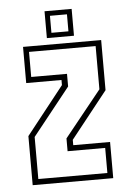

<svg xmlns="http://www.w3.org/2000/svg" viewBox="-50 -709 510 748"><g transform="rotate(-5 205.0 -335.5)"><path d="M47.5 0V-192L195 -378.5V-398.5H57V-540H362.5V-344L218.5 -162.5V-141.5H362.5V0ZM71.5 -22H341.5V-120H194.5V-170L339 -349.5V-518.5H78.5V-420.5H218.5V-371L71.5 -186.5ZM152.5 -566V-671H258.5V-566ZM172 -585H238.5V-651.5H172Z"/></g></svg>

Font: Tourney Condensed ExtraLight
Style: Regular
Weight: 200
Width: 3
Designer: Tyler Finck
Foundry: Etcetera Type Co
Version: Version 1.010; ttfautohint (v1.8.3)